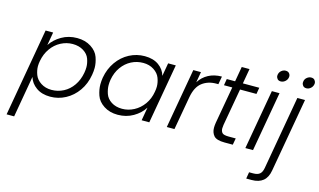

<svg xmlns="http://www.w3.org/2000/svg" viewBox="-111 -1095 2814 1695"><g transform="rotate(15 1296.0 -247.0)"><path d="M224 -426Q260 -481 323 -517.5Q386 -554 464 -554Q538 -554 591.5 -519.5Q645 -485 662.5 -434.5Q680 -384 680 -339Q680 -308 674 -274Q660 -190 615 -126Q570 -62 504.5 -27Q439 8 365 8Q288 8 237 -28.5Q186 -65 170 -120L104 258H35L176 -546H245ZM603 -274Q608 -302 608 -326Q608 -362 594 -401.5Q580 -441 538.5 -467Q497 -493 439 -493Q383 -493 331.5 -466Q280 -439 244.5 -389Q209 -339 197 -273Q192 -247 192 -224Q192 -187 207 -147Q222 -107 263.5 -80Q305 -53 361 -53Q419 -53 470 -79.5Q521 -106 556 -156.5Q591 -207 603 -274Z M771 -274Q786 -358 831 -421.5Q876 -485 941.5 -519.5Q1007 -554 1082 -554Q1160 -554 1210 -518Q1260 -482 1275 -426L1296 -546H1366L1270 0H1200L1221 -121Q1186 -65 1123 -28.5Q1060 8 982 8Q908 8 854.5 -27Q801 -62 783.5 -113.5Q766 -165 766 -212Q766 -241 771 -274ZM1248 -273Q1253 -299 1253 -322Q1253 -359 1238 -399Q1223 -439 1181.5 -466Q1140 -493 1084 -493Q1026 -493 975.5 -467Q925 -441 889.5 -391.5Q854 -342 842 -274Q838 -248 838 -225Q838 -188 852 -147Q866 -106 907 -79.5Q948 -53 1006 -53Q1062 -53 1113.5 -80Q1165 -107 1201 -157Q1237 -207 1248 -273Z M1579 -449Q1611 -500 1663.5 -528Q1716 -556 1785 -556L1772 -483H1753Q1677 -483 1624 -442Q1571 -401 1554 -305L1500 0H1430L1526 -546H1596Z M1969 -487 1909 -148Q1906 -130 1906 -116Q1906 -91 1919 -75.5Q1932 -60 1980 -60H2044L2033 0H1958Q1884 0 1859 -29Q1834 -58 1834 -102Q1834 -123 1838 -148L1898 -487H1822L1832 -546H1908L1932 -683H2003L1979 -546H2129L2119 -487Z M2297 -649Q2276 -649 2265.5 -662Q2255 -675 2255 -690Q2255 -696 2256 -701Q2260 -723 2277.5 -737.5Q2295 -752 2316 -752Q2337 -752 2348 -739.5Q2359 -727 2359 -711Q2359 -706 2358 -701Q2354 -679 2336 -664Q2318 -649 2297 -649ZM2314 -546 2218 0H2148L2244 -546Z M2531 -649Q2510 -649 2499.5 -662Q2489 -675 2489 -690Q2489 -696 2490 -701Q2493 -723 2511 -737.5Q2529 -752 2550 -752Q2571 -752 2581.5 -739Q2592 -726 2592 -710Q2592 -706 2591 -701Q2587 -679 2569.5 -664Q2552 -649 2531 -649ZM2428 129Q2417 195 2378.5 226.5Q2340 258 2274 258H2225L2235 198H2273Q2312 198 2332 181.5Q2352 165 2359 126L2477 -546H2547Z"/></g></svg>

Font: Fz Poppins Light
Style: Italic
Weight: 300
Italic angle: -10°
Designer: Ninad Kale (Devanagari), Jonny Pinhorn (Latin)
Foundry: Indian Type Foundry
Version: Vit hóa bi Vntype.Com & FontZin.Com